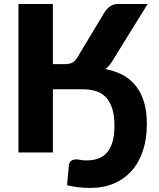

<svg xmlns="http://www.w3.org/2000/svg" viewBox="-20 -748 778 942"><path d="M527 -442Q514 -422.5 497 -409Q538 -401.5 575 -383.8Q612 -366 640 -334.2Q668 -302.5 684.2 -254.8Q700.5 -207 700.5 -139.5Q700.5 -66.5 681.2 -8.5Q662 49.5 626 90Q590 130.5 538.8 152.2Q487.5 174 423 174Q394.5 174 366.8 171Q339 168 309 161L318 62.5Q319.5 49.5 328.5 41.8Q337.5 34 354 34Q362.5 34 375 36.5Q387.5 39 405 39Q436 39 461.2 30.2Q486.5 21.5 504.2 1.2Q522 -19 531.8 -51.2Q541.5 -83.5 541.5 -131Q541.5 -185.5 529 -220.5Q516.5 -255.5 495.2 -275.2Q474 -295 445.8 -302.5Q417.5 -310 386 -310H239.5V0H70.5V-728.5H239.5V-433.5H301.5Q320.5 -433.5 334.2 -440.5Q348 -447.5 359.5 -466L491.5 -685.5Q503 -704.5 519.5 -716.5Q536 -728.5 559.5 -728.5H704.5Z"/></svg>

Font: Lato 2
Style: Regular
Weight: 900
Designer: Lukasz Dziedzic with Adam Twardoch and Botio Nikoltchev
Foundry: tyPoland Lukasz Dziedzic
Version: Version 2.015; 2015-08-06; http://www.latofonts.com/